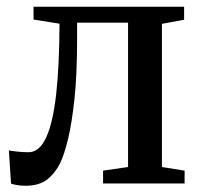

<svg xmlns="http://www.w3.org/2000/svg" viewBox="-20 -558 612 584"><path d="M57.5 7Q43.5 7 32 5Q20.5 3 13.5 0.5L7 -100.5Q17.5 -98.5 33.8 -96.8Q50 -95 67 -95Q99.5 -95 120.2 -139.5Q141 -184 150.8 -271Q160.5 -358 161 -486L82 -498.5V-537.5H540V-498L472.5 -485.5V-50L541.5 -39V0H293.5V-39L369.5 -50V-489H214.5V-438Q214.5 -331.5 206.5 -257Q198.5 -182.5 187 -135.2Q175.5 -88 163.5 -63Q148.5 -32 124 -12.5Q99.5 7 57.5 7Z"/></svg>

Font: Merriweather 60pt
Style: Regular
Weight: 400
Version: Version 2.100